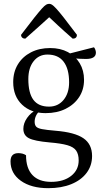

<svg xmlns="http://www.w3.org/2000/svg" viewBox="-20 -713 524 1003"><path d="M232 270Q143 270 89 231.5Q35 193 35 130Q35 87 76 87Q87 87 97 89.5Q107 92 116 98Q116 166 149.5 201.5Q183 237 247 237Q312 237 351.5 206Q391 175 391 125Q391 93 378 74Q365 55 332 45.5Q299 36 239 31Q160 24 131 9Q102 -6 102 -40Q102 -69 121.5 -97Q141 -125 173 -141L188 -134Q175 -123 168 -108Q161 -93 161 -77Q161 -61 168.5 -52Q176 -43 199.5 -38.5Q223 -34 270 -30Q370 -22 415.5 9Q461 40 461 102Q461 152 432.5 190Q404 228 352.5 249Q301 270 232 270ZM218 -122Q142 -122 95.5 -166Q49 -210 49 -284Q49 -337 73.5 -377Q98 -417 141.5 -439.5Q185 -462 242 -462Q295 -462 334.5 -441Q374 -420 396.5 -382.5Q419 -345 419 -296Q419 -245 393.5 -206Q368 -167 323 -144.5Q278 -122 218 -122ZM236 -156Q283 -156 312 -191Q341 -226 341 -283Q341 -353 312.5 -390.5Q284 -428 228 -428Q183 -428 155.5 -393Q128 -358 128 -300Q128 -227 154.5 -191.5Q181 -156 236 -156ZM429 -405Q415 -405 396 -406Q377 -407 360 -409.5Q343 -412 333 -416L326 -429L471 -466Q476 -460 478.5 -452Q481 -444 481 -438Q481 -405 429 -405ZM237 -693Q244 -693 251.5 -688.5Q259 -684 273.5 -668.5Q288 -653 313.5 -620.5Q339 -588 382 -531Q382 -522 376.5 -516.5Q371 -511 360 -511Q313 -552 283.5 -579.5Q254 -607 237 -623Q219 -607 189 -579.5Q159 -552 112 -511Q102 -511 96 -516.5Q90 -522 90 -531Q133 -588 159 -620.5Q185 -653 199 -668.5Q213 -684 221 -688.5Q229 -693 237 -693Z"/></svg>

Font: Petrona
Style: Regular
Weight: 400
Designer: Ringo R. Seeber
Foundry: Ringo R. Seeber
Version: Version 2.001; ttfautohint (v1.8.3)